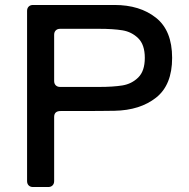

<svg xmlns="http://www.w3.org/2000/svg" viewBox="-20 -753 759 773"><path d="M673 -520Q673 -411 608.5 -360Q544 -309 441 -307Q419 -306 224 -306Q198 -306 198 -282V-24Q198 -13 191.5 -6.5Q185 0 174 0H113Q102 0 95.5 -6.5Q89 -13 89 -24V-709Q89 -720 95.5 -726.5Q102 -733 113 -733H441Q543 -733 608 -681.5Q673 -630 673 -520ZM222 -403H379Q435 -403 472.5 -409Q510 -415 536.5 -441Q563 -467 563 -520Q563 -573 536.5 -599Q510 -625 472.5 -631Q435 -637 379 -637H222Q211 -637 204.5 -630.5Q198 -624 198 -613V-427Q198 -416 204.5 -409.5Q211 -403 222 -403Z"/></svg>

Font: Shippori Gothic B2 Bold
Style: Regular
Weight: 700
Designer: FONTDASU
Foundry: FONTDASU / Google Inc. / but / Adobe
Version: Version 1.130